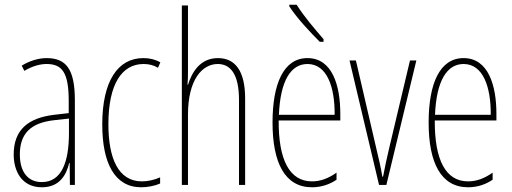

<svg xmlns="http://www.w3.org/2000/svg" viewBox="-20 -783 2168 813"><path d="M177 -537C143 -537 104 -525 72 -505L83 -483C120 -505 153 -512 177 -512C244 -512 271 -475 271 -355V-304L210 -297C100 -284 38 -234 38 -129C38 -57 73 10 157 10C233 10 261 -43 273 -93H275L276 0H297V-358C297 -489 261 -537 177 -537ZM209 -274 272 -281V-220C272 -97 241 -12 157 -12C99 -12 64 -54 64 -129C64 -217 110 -263 209 -274Z M578 10C605 10 636 4 658 -6V-32C633 -21 606 -15 581 -15C480 -15 439 -114 439 -257C439 -427 496 -512 588 -512C610 -512 631 -507 649 -496L659 -519C638 -531 614 -537 587 -537C479 -537 413 -440 413 -256C413 -93 465 10 578 10Z M776 -492V-760H750V0H776V-298C776 -447 837 -512 902 -512C954 -512 992 -472 992 -360V0H1018V-366C1018 -481 977 -537 903 -537C826 -537 792 -475 776 -424H774C776 -446 776 -461 776 -492Z M1236 -763H1205V-756C1238 -705 1296 -644 1334 -606H1350V-617C1311 -663 1271 -708 1236 -763ZM1282 -537C1181 -537 1134 -429 1134 -264C1134 -94 1186 10 1301 10C1342 10 1377 -3 1405 -22V-52C1370 -27 1336 -15 1301 -15C1206 -15 1159 -106 1160 -273H1421V-301C1421 -421 1387 -537 1282 -537ZM1282 -512C1365 -512 1398 -414 1397 -297H1161C1167 -442 1212 -512 1282 -512Z M1585 0H1616L1743 -527H1716L1627 -152C1618 -114 1610 -76 1602 -35H1599C1592 -77 1583 -115 1574 -152L1487 -527H1460Z M1943 -537C1842 -537 1795 -429 1795 -264C1795 -94 1847 10 1962 10C2003 10 2038 -3 2066 -22V-52C2031 -27 1997 -15 1962 -15C1867 -15 1820 -106 1821 -273H2082V-301C2082 -421 2048 -537 1943 -537ZM1943 -512C2026 -512 2059 -414 2058 -297H1822C1828 -442 1873 -512 1943 -512Z"/></svg>

Font: Noto Sans Devanagari ExtraCondensed Thin
Style: Regular
Weight: 100
Width: 2
Designer: Jelle Bosma - Monotype Design Team
Foundry: Monotype Imaging Inc.
Version: Version 2.004